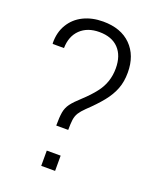

<svg xmlns="http://www.w3.org/2000/svg" viewBox="-135 -802 723 883"><g transform="rotate(20 226.0 -360.5)"><path d="M234.9 -197.8H176.3Q176.3 -238.8 180.4 -262.9Q184.6 -287.1 199 -306.6Q213.4 -326.2 243.2 -353Q279.8 -386.7 302.2 -416Q343.8 -468.8 343.8 -538.1Q343.8 -600.6 310.5 -635.3Q277.3 -669.9 216.3 -669.9Q158.2 -669.9 123.5 -636.5Q88.9 -603 87.9 -544.9H33.2L31.7 -547.9Q30.8 -601.6 54.7 -640.6Q78.1 -679.7 120.1 -700.4Q162.1 -721.2 216.3 -721.2Q303.7 -721.2 353 -671.9Q402.3 -622.6 402.3 -539.1Q402.3 -494.1 388.7 -459Q375 -423.3 347.4 -389.2Q319.8 -355 277.8 -315.4Q258.8 -296.9 249.5 -282.2Q240.2 -267.1 237.5 -248Q234.9 -229 234.9 -197.8ZM242.7 -74.7V0H174.8V-74.7Z"/></g></svg>

Font: Battambang Light
Style: Regular
Weight: 300
Designer: Danh Hong
Version: Version 8.002; ttfautohint (v1.8.3)